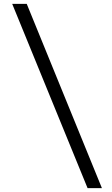

<svg xmlns="http://www.w3.org/2000/svg" viewBox="-20 -770 578 991"><path d="M506 201 118 -750H43L432 201Z"/></svg>

Font: GI
Style: Regular
Weight: 400
Designer: Alfredo Marco Pradil
Version: Version 1.01 2015